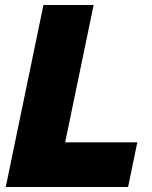

<svg xmlns="http://www.w3.org/2000/svg" viewBox="-20 -749 609 769"><path d="M154 -729H355L241 -179H530L493 0H3Z"/></svg>

Font: Mona Sans Black
Style: Italic
Weight: 900
Italic angle: -11.7°
Designer: Deni Anggara
Foundry: GitHub
Version: Version 2.000